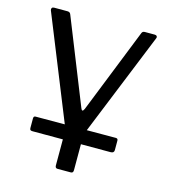

<svg xmlns="http://www.w3.org/2000/svg" viewBox="-105 -613 757 862"><g transform="rotate(15 273.5 -182.5)"><path d="M242 165Q231 165 231 152V-14L29 -515Q27 -521 30 -525.5Q33 -530 40 -530H102Q108 -530 112 -527.5Q116 -525 118 -519L275 -126Q282 -107 291 -127L447 -519Q449 -525 452.5 -527.5Q456 -530 462 -530H508Q515 -530 518 -525.5Q521 -521 518 -515L315 -14V152Q315 165 304 165ZM90 31Q83 31 80 28.5Q77 26 77 19V-25Q77 -36 86 -36L459 -37Q469 -37 469 -27V17Q469 31 453 31Z"/></g></svg>

Font: Libre Franklin
Style: Regular
Weight: 400
Designer: Pablo Impallari, Rodrigo Fuenzalida, Nhung Nguyen
Foundry: Impallari Type
Version: Version 3.000